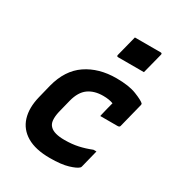

<svg xmlns="http://www.w3.org/2000/svg" viewBox="-189 -917 977 1053"><g transform="rotate(30 300.0 -391.0)"><path d="M382 -550Q461 -550 509 -531Q557 -512 570 -499Q572 -495 571 -490L532 -335Q530 -326 517 -326H408L410 -336Q415 -357 420.5 -379.5Q426 -402 431 -420Q405 -430 367 -430Q311 -430 274 -403.5Q237 -377 221 -315L200 -231Q193 -200 195 -176.5Q197 -153 212 -139Q237 -114 303 -114Q350 -114 389 -122.5Q428 -131 468 -147H487Q480 -119 473 -91Q466 -63 459 -35Q457 -29 454 -27Q441 -14 398 -1Q355 12 283 12Q192 12 137 -20.5Q82 -53 64 -111.5Q46 -170 65 -247L86 -332Q115 -444 193 -497Q271 -550 382 -550ZM357 -794H520Q531 -794 528 -783L495 -654H332Q321 -654 324 -665Z"/></g></svg>

Font: Recursive Mn Lnr St
Style: Bold Italic
Weight: 700
Italic angle: -15°
Monospace: yes
Version: Version 1.079;hotconv 1.0.112;makeotfexe 2.5.65598; ttfautoh